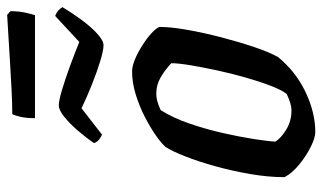

<svg xmlns="http://www.w3.org/2000/svg" viewBox="-198 -682 881 524"><g transform="rotate(-90 242.0 -420.5)"><path d="M143 0Q128 0 103.5 -12Q79 -24 55 -43.5Q31 -63 20 -84Q20 -128 28.5 -177.5Q37 -227 50 -273.5Q63 -320 77 -355.5Q91 -391 102 -408Q111 -419 133 -434.5Q155 -450 184 -465Q213 -480 245.5 -490Q278 -500 308 -500Q323 -500 342 -492Q361 -484 380.5 -471.5Q400 -459 413.5 -446.5Q427 -434 430 -425Q430 -394 422 -349Q414 -304 401.5 -256Q389 -208 375 -166.5Q361 -125 348 -102Q308 -53 252 -26.5Q196 0 143 0ZM202 -65Q212 -65 223 -68.5Q234 -72 247 -78Q258 -92 269.5 -122Q281 -152 292 -190.5Q303 -229 311.5 -268.5Q320 -308 325.5 -341Q331 -374 331 -393Q313 -410 292.5 -422Q272 -434 248 -434Q237 -434 226.5 -431Q216 -428 203 -422Q182 -389 166.5 -344Q151 -299 140.5 -252.5Q130 -206 124 -167.5Q118 -129 117 -109Q126 -94 149.5 -79.5Q173 -65 202 -65ZM380 -578Q366 -578 336.5 -587Q307 -596 272 -610Q237 -624 208 -638L136 -582Q131 -584 123.5 -589.5Q116 -595 113 -604Q128 -626 147 -648Q166 -670 184.5 -685Q203 -700 216 -700Q229 -700 259 -691Q289 -682 324.5 -669Q360 -656 389 -644L460 -710Q476 -704 484 -690Q469 -665 450 -639Q431 -613 412 -595.5Q393 -578 380 -578ZM181 -765Q181 -790 185 -806Q189 -822 192 -827Q221 -827 260 -829Q299 -831 339.5 -833.5Q380 -836 413 -838Q446 -840 463 -841L473 -832Q473 -810 469 -791.5Q465 -773 462 -765Z"/></g></svg>

Font: Texturina 72pt 72pt SemiBold
Style: Italic
Weight: 600
Italic angle: -11°
Designer: Guillermo Torres Carreño
Foundry: Omnibus-Type
Version: Version 1.002; ttfautohint (v1.8.3)